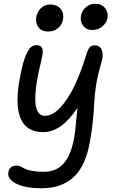

<svg xmlns="http://www.w3.org/2000/svg" viewBox="-20 -697 615 1024"><path d="M471.2 -537.1Q440.4 -537.1 423.1 -560.1Q405.8 -583 412.1 -615.2Q417.5 -641.1 438.5 -658.9Q459.5 -676.8 485.8 -676.8Q522.5 -676.8 540.5 -653.6Q558.6 -630.4 553.2 -599.1Q548.8 -576.7 527.1 -556.9Q505.4 -537.1 471.2 -537.1ZM234.9 -528.8Q201.7 -528.8 184.8 -551.8Q168 -574.7 173.8 -608.9Q179.7 -636.2 199.5 -654.5Q219.2 -672.9 245.1 -672.9Q286.1 -672.9 304.2 -648.9Q322.3 -625 315.9 -591.8Q310.5 -564.9 289.6 -546.9Q268.6 -528.8 234.9 -528.8ZM202.1 307.1Q114.3 307.1 65.7 282Q17.1 256.8 24.9 221.2Q31.2 186 67.9 186Q78.6 186 90.1 191.2Q101.6 196.3 112.5 202.6Q123.5 209 149.7 214.1Q175.8 219.2 211.9 219.2Q280.8 219.2 318.8 175.5Q356.9 131.8 373 50.8Q377.9 26.9 380.9 1.5Q383.8 -23.9 386.7 -59.3Q389.6 -94.7 393.1 -122.1Q307.6 7.8 210.9 7.8Q27.3 7.8 88.9 -296.9Q101.1 -360.4 115.7 -396.7Q130.4 -433.1 143.6 -444.6Q156.7 -456.1 173.8 -456.1Q198.7 -456.1 205.3 -438.7Q211.9 -421.4 201.2 -377.9Q184.6 -312.5 176.3 -259.8Q168 -207 168.2 -165.5Q168.5 -124 181.4 -101.6Q194.3 -79.1 219.2 -79.1Q260.3 -79.1 301.8 -123.5Q343.3 -168 377.7 -240.2Q412.1 -312.5 440.9 -408.2Q450.7 -437 459.5 -446Q468.3 -455.1 486.8 -455.1Q502.4 -455.1 512.7 -446Q522.9 -437 526.6 -414.6Q530.3 -392.1 518.1 -354Q501 -296.4 492.4 -242.4Q483.9 -188.5 482.7 -150.1Q481.4 -111.8 475.3 -51.3Q469.2 9.3 457 71.8Q444.3 137.7 419.9 184.3Q395.5 231 361.3 257.3Q327.1 283.7 288.3 295.4Q249.5 307.1 202.1 307.1Z"/></svg>

Font: Shantell Sans Bouncy
Style: Italic
Weight: 400
Italic angle: -11.31°
Designer: Stephen Nixon, Anya Danilova, Shantell Martin
Foundry: Arrow Type
Version: Version 1.006;[9816181b4]